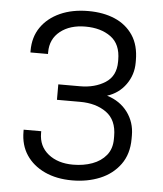

<svg xmlns="http://www.w3.org/2000/svg" viewBox="-51 -744 679 798"><g transform="rotate(5 288.0 -345.5)"><path d="M60.5 -184.6H133.8V-176.8Q133.8 -122.1 173.8 -89.8Q213.9 -57.6 277.3 -57.6Q321.3 -57.6 357.4 -70.8Q393.6 -84 415.5 -110.8Q437.5 -137.7 437.5 -178.7V-190.4Q437.5 -257.8 394 -289.1Q350.6 -320.3 284.2 -320.3H187.5V-384.8H278.3Q339.8 -384.8 383.3 -412.6Q426.8 -440.4 426.8 -500V-507.8Q426.8 -573.2 385.3 -603.5Q343.8 -633.8 279.3 -633.8Q214.8 -633.8 174.3 -601.6Q133.8 -569.3 133.8 -514.6V-506.8H60.5V-514.6Q60.5 -571.3 88.9 -612.3Q117.2 -653.3 168 -676.3Q218.8 -699.2 286.1 -699.2Q348.6 -699.2 396.5 -678.7Q444.3 -658.2 472.2 -616.7Q500 -575.2 500 -511.7V-502Q500 -452.1 471.2 -411.6Q442.4 -371.1 393.6 -355.5Q448.2 -338.9 479.5 -296.9Q510.7 -254.9 510.7 -200.2V-185.5Q510.7 -122.1 479 -78.6Q447.3 -35.2 395 -13.7Q342.8 7.8 279.3 7.8Q213.9 7.8 164.6 -15.1Q115.2 -38.1 87.9 -79.1Q60.5 -120.1 60.5 -176.8Z"/></g></svg>

Font: DINish
Style: Regular
Weight: 400
Designer: Bert Driehuis
Foundry: Playbeing
Version: Version 3.008; git-95204e4c-release